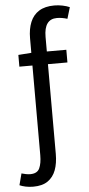

<svg xmlns="http://www.w3.org/2000/svg" viewBox="-89 -759 470 1011"><g transform="rotate(-5 146.0 -253.5)"><path d="M45 217Q24 217 5 213Q-14 209 -27 203L-11 142Q-1 145 11.5 147.5Q24 150 35 150Q72 150 84 124Q96 98 96 55V-563Q96 -612 111 -648.5Q126 -685 157.5 -704.5Q189 -724 238 -724Q260 -724 281.5 -719.5Q303 -715 319 -708L301 -648Q272 -657 246 -657Q212 -657 195 -633.5Q178 -610 178 -563V55Q178 105 164.5 141Q151 177 122 197Q93 217 45 217ZM27 -419V-481L96 -486H281V-419Z"/></g></svg>

Font: Source Sans 3 ExtraLight
Style: Regular
Weight: 400
Version: Version 3.052;hotconv 1.1.0;makeotfexe 2.6.0